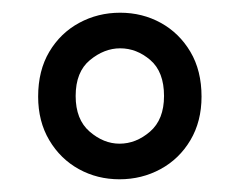

<svg xmlns="http://www.w3.org/2000/svg" viewBox="-20 -732 377 302"><path d="M168 -450Q133 -450 104 -466Q75 -482 57.5 -511.5Q40 -541 40 -580Q40 -621 57.5 -650.5Q75 -680 104.5 -696Q134 -712 169 -712Q204 -712 233 -696Q262 -680 279.5 -650.5Q297 -621 297 -580Q297 -541 279.5 -511.5Q262 -482 232.5 -466Q203 -450 168 -450ZM168 -506Q194 -506 216 -525Q238 -544 238 -581Q238 -619 216.5 -637.5Q195 -656 169 -656Q144 -656 121.5 -637.5Q99 -619 99 -581Q99 -544 121 -525Q143 -506 168 -506Z"/></svg>

Font: DM Sans 18pt Light
Style: Regular
Weight: 300
Designer: Colophon Foundry, Jonny Pinhorn
Foundry: Colophon Foundry
Version: Version 4.004;gftools[0.9.30]